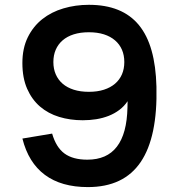

<svg xmlns="http://www.w3.org/2000/svg" viewBox="-20 -754 717 790"><path d="M345.6 -734.2Q290.7 -734.2 241 -719.5Q191.4 -704.9 153.9 -675.2Q116.5 -645.5 94.3 -600.5Q72.1 -555.4 72.1 -494.6Q72.1 -433.4 91.6 -388.9Q111.1 -344.5 144.6 -315.6Q178.1 -286.8 223.4 -273Q268.6 -259.2 320.6 -259.2Q349 -259.2 376.1 -263.5Q403.1 -267.9 427.2 -277.3Q451.3 -286.8 471.1 -301.7Q491 -316.7 505 -337.6L504.5 -311.9Q503.3 -258.1 492.5 -217.7Q481.6 -177.3 460.9 -150.5Q440.3 -123.6 409.9 -110.3Q379.5 -97 339.4 -97Q279.8 -97 245.3 -122.4Q210.8 -147.8 194.5 -204.3L72.2 -183.9Q97 -84.7 164.7 -34.5Q232.4 15.8 341.5 15.8Q415.3 15.8 469.5 -9.9Q523.6 -35.5 558.8 -87.2Q593.9 -139 610 -216.4Q626.2 -293.9 623.7 -397.4Q621.6 -482.3 603.8 -545.5Q586 -608.8 551.6 -650.7Q517.2 -692.6 465.8 -713.4Q414.4 -734.2 345.6 -734.2ZM345.6 -621.3Q380.6 -621.3 407.6 -612.7Q434.6 -604 453.3 -587.9Q472.1 -571.8 481.8 -549.3Q491.5 -526.8 491.5 -498.8Q491.5 -470.7 481.8 -448.2Q472.1 -425.7 453.3 -409.6Q434.6 -393.6 407.6 -384.9Q380.6 -376.2 345.6 -376.2Q310.6 -376.2 283.4 -384.9Q256.2 -393.6 237.7 -409.6Q219.1 -425.7 209.4 -448.2Q199.6 -470.7 199.6 -498.8Q199.6 -526.8 209.3 -549.3Q219 -571.8 237.6 -587.9Q256.1 -604 283.4 -612.7Q310.6 -621.3 345.6 -621.3Z"/></svg>

Font: Vela Sans GX ExtLt
Style: Regular
Weight: 200
Designer: Principal design: Mikhail Sharanda - project Manrope.
Design modification: Ravid Balaliev
Foundry: Mikhail Sharanda
Version: Version 1.001